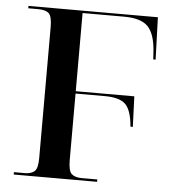

<svg xmlns="http://www.w3.org/2000/svg" viewBox="-52 -762 734 810"><g transform="rotate(5 315.5 -357.0)"><path d="M36 0H389V-10H323Q294 -10 280 -23Q266 -36 266 -81V-363H391Q452 -363 477.5 -338.5Q503 -314 509 -244H519L514 -373H266V-704H442Q514 -704 543.5 -673Q573 -642 578 -568L580 -535H590L584 -714H36V-704H78Q110 -704 123.5 -691Q137 -678 137 -632V-78Q137 -34 122.5 -22Q108 -10 82 -10H36Z"/></g></svg>

Font: Noto Serif Display Semi
Style: Regular
Weight: 600
Designer: Monotype Design Team
Foundry: Monotype Imaging Inc.
Version: Version 1.900